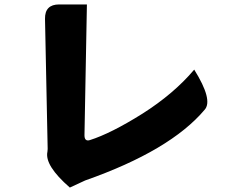

<svg xmlns="http://www.w3.org/2000/svg" viewBox="-20 -790 1040 866"><path d="M295 56Q180 -44 194 -106L195 -118L183 -705Q182 -770 247 -770H372L361 -180Q361 -151 385 -158Q480 -188 622 -277Q764 -367 856 -476Q942 -338 903 -295Q748 -111 364 24L295 56Z"/></svg>

Font: Swei Half Moon CJK SC
Style: Black
Weight: 900
Version: Version 2.071